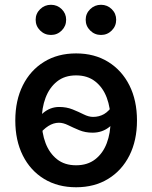

<svg xmlns="http://www.w3.org/2000/svg" viewBox="-20 -771 636 802"><path d="M297.9 11.2Q221.2 11.2 164.1 -23.7Q106.9 -58.6 75.4 -121.3Q43.9 -184.1 43.9 -267.6Q43.9 -351.6 75.4 -414.6Q106.9 -477.5 164.1 -512.7Q221.2 -547.9 297.9 -547.9Q374.5 -547.9 431.6 -512.7Q488.8 -477.5 520.5 -414.6Q552.2 -351.6 552.2 -267.6Q552.2 -184.1 520.5 -121.3Q488.8 -58.6 431.6 -23.7Q374.5 11.2 297.9 11.2ZM297.9 -80.6Q345.7 -80.6 377.9 -105.7Q410.2 -130.9 426 -173.1Q441.9 -215.3 441.9 -267.6Q441.9 -320.3 426 -362.8Q410.2 -405.3 377.9 -430.7Q345.7 -456.1 297.9 -456.1Q250 -456.1 218.3 -430.7Q186.5 -405.3 170.4 -362.8Q154.3 -320.3 154.3 -267.6Q154.3 -215.3 170.4 -173.1Q186.5 -130.9 218.3 -105.7Q250 -80.6 297.9 -80.6ZM137.7 -202.1 98.1 -233.4Q128.9 -272.5 159.2 -298.3Q189.5 -324.2 227.1 -324.2Q257.8 -324.2 283.2 -314Q308.6 -303.7 329.6 -293.2Q350.6 -282.7 368.7 -282.7Q394 -282.7 414.6 -294.4Q435.1 -306.2 456.1 -337.4L497.1 -309.6Q467.3 -265.1 437.3 -241Q407.2 -216.8 366.7 -216.8Q335.9 -216.8 310.8 -227.3Q285.6 -237.8 264.9 -248Q244.1 -258.3 226.1 -258.3Q203.6 -258.3 181.9 -244.6Q160.2 -231 137.7 -202.1ZM401.9 -625Q375.5 -625 356.7 -643.6Q337.9 -662.1 337.9 -688.5Q337.9 -714.4 356.7 -732.7Q375.5 -751 401.9 -751Q428.2 -751 446.8 -732.7Q465.3 -714.4 465.3 -688.5Q465.3 -662.1 446.8 -643.6Q428.2 -625 401.9 -625ZM192.9 -625Q166.5 -625 147.7 -643.6Q128.9 -662.1 128.9 -688.5Q128.9 -714.4 147.7 -732.7Q166.5 -751 192.9 -751Q219.2 -751 237.8 -732.7Q256.3 -714.4 256.3 -688.5Q256.3 -662.1 237.8 -643.6Q219.2 -625 192.9 -625Z"/></svg>

Font: V-Inter
Style: Medium-500
Weight: 500
Designer: Rasmus Andersson
Foundry: rsms
Version: Version 4.000;git-4146feb